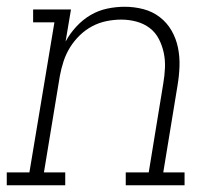

<svg xmlns="http://www.w3.org/2000/svg" viewBox="-35 -548 655 568"><path d="M-15 0V-38H52L126 -482H63V-520H175L159 -425Q172 -449 191 -469.5Q210 -490 233 -503.5Q256 -517 282 -522.5Q308 -528 334 -528Q362 -528 389 -521Q416 -514 437.5 -497.5Q459 -481 472.5 -457.5Q486 -434 491.5 -407Q497 -380 496 -351.5Q495 -323 490 -294L448 -38H511V0H337V-38H405L448 -301Q452 -324 453 -347Q454 -370 449.5 -391.5Q445 -413 435 -432.5Q425 -452 408 -465Q391 -478 369 -484Q347 -490 324 -490Q302 -490 280 -485.5Q258 -481 238 -470.5Q218 -460 201 -443.5Q184 -427 172 -407.5Q160 -388 153 -366.5Q146 -345 142 -323L95 -38H158V0Z"/></svg>

Font: Iosevka Etoile XLtObl
Style: Regular
Weight: 200
Italic angle: -9°
Designer: Belleve Invis
Foundry: Belleve Invis
Version: Version 15.5.2; ttfautohint (v1.8.4)